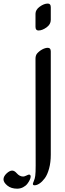

<svg xmlns="http://www.w3.org/2000/svg" viewBox="-127 -790 372 1104"><path d="M165 -748.5V-675.8Q165 -649.9 140.4 -632.3Q115.7 -614.7 94.2 -614.7Q77.1 -614.7 77.1 -635.7V-710.9Q77.1 -733.9 101.6 -751.7Q126 -769.5 147.9 -769.5Q165 -769.5 165 -748.5ZM165 -494.1V99.1Q165 143.6 155.3 179.2Q145.5 214.8 130.6 234.9Q115.7 254.9 100.3 265.1Q85 275.4 71.3 275.4Q62 275.4 62 267.1Q62 264.2 67.9 250.2Q73.7 236.3 75.7 220.7Q78.1 203.6 78.1 161.6L77.1 -452.1Q77.1 -470.7 85.9 -481.9Q98.6 -496.6 116 -505.9Q133.3 -515.1 147.9 -515.1Q165 -515.1 165 -494.1ZM-30.8 206.1Q-14.2 225.1 6.3 225.1Q13.2 225.1 24.7 219.5Q36.1 213.9 39.6 213.9Q49.3 213.9 49.3 225.1Q49.3 232.9 44.2 244.1Q39.1 255.4 30 267.1Q21 278.8 5.4 286.9Q-10.3 294.9 -28.3 294.9Q-63 294.9 -85 276.9Q-106.9 258.8 -106.9 241.2Q-106.9 224.1 -88.9 207Q-71.3 190.9 -57.1 190.9Q-43.9 190.9 -30.8 206.1Z"/></svg>

Font: SirinStencil
Style: Regular
Weight: 400
Designer: Olga Karpushina (okarpush@gmail.com)
Foundry: Cyreal (www.cyreal.org)
Version: Version 1.002